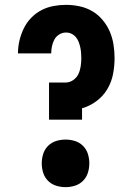

<svg xmlns="http://www.w3.org/2000/svg" viewBox="-20 -763 540 791"><path d="M182 -270V-423H250Q267 -423 281.5 -433Q296 -443 303 -458Q310 -473 312.5 -490Q315 -507 315 -523Q315 -535 314 -546.5Q313 -558 310.5 -569Q308 -580 304 -590.5Q300 -601 292.5 -610Q285 -619 274.5 -624Q264 -629 252 -629Q237 -629 224 -621Q211 -613 204 -600Q197 -587 194 -572Q191 -557 191 -543H54Q54 -569 60 -595Q66 -621 77.5 -645Q89 -669 107.5 -688.5Q126 -708 149.5 -720.5Q173 -733 199.5 -738Q226 -743 252 -743Q280 -743 308 -737Q336 -731 360 -717Q384 -703 402.5 -681Q421 -659 432 -633.5Q443 -608 447.5 -580Q452 -552 452 -524Q452 -490 445.5 -457Q439 -424 422 -395.5Q405 -367 377.5 -346.5Q350 -326 318 -317V-270ZM250 8Q230 8 211 2Q192 -4 178 -18Q164 -32 158 -51Q152 -70 152 -90Q152 -110 158 -129Q164 -148 178 -162Q192 -176 211 -182Q230 -188 250 -188Q270 -188 289 -182Q308 -176 322 -162Q336 -148 342 -129Q348 -110 348 -90Q348 -70 342 -51Q336 -32 322 -18Q308 -4 289 2Q270 8 250 8Z"/></svg>

Font: Iosevka SS18 Heavy
Style: Regular
Weight: 900
Monospace: yes
Designer: Belleve Invis
Foundry: Belleve Invis
Version: Version 25.1.1; ttfautohint (v1.8.4)